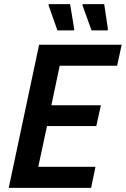

<svg xmlns="http://www.w3.org/2000/svg" viewBox="-20 -903 605 923"><path d="M22 0 168 -688H565L543 -587H267L227 -397H465L443 -297H206L164 -101H439L418 0ZM335 -757H256L213 -879L215 -883H317L337 -762ZM497 -757H420L376 -879L378 -883H481L499 -762Z"/></svg>

Font: Saira Semi Condensed Medium
Style: Italic
Weight: 500
Width: 4
Italic angle: -12°
Designer: Hector Gatti with collaboration of the Omnibus-Type team
Foundry: Omnibus-Type
Version: Version 1.001; ttfautohint (v1.8)